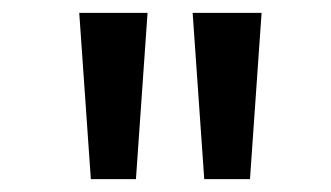

<svg xmlns="http://www.w3.org/2000/svg" viewBox="-20 -749 514 298"><path d="M121 -471 103 -729H209L191 -471ZM297 -471 279 -729H386L368 -471Z"/></svg>

Font: Noto Sans Bengali Condensed Medium
Style: Regular
Weight: 500
Width: 3
Designer: Jelle Bosma - Monotype Design Team
Foundry: Monotype Imaging Inc.
Version: Version 2.003